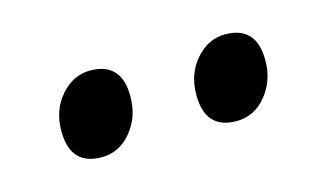

<svg xmlns="http://www.w3.org/2000/svg" viewBox="-33 -700 434 255"><g transform="rotate(-15 184.0 -572.5)"><path d="M141.6 -583.5Q141.6 -555.2 125 -535.2Q108.4 -515.1 84 -515.1Q41 -515.1 41 -562.5Q41 -591.3 58.1 -610.8Q75.2 -630.4 98.6 -630.4Q141.6 -630.4 141.6 -583.5ZM327.1 -583.5Q327.1 -555.2 310.5 -535.2Q293.9 -515.1 269.5 -515.1Q226.6 -515.1 226.6 -562.5Q226.6 -591.3 243.7 -610.8Q260.7 -630.4 284.2 -630.4Q327.1 -630.4 327.1 -583.5Z"/></g></svg>

Font: Namdhinggo
Style: Regular
Weight: 400
Designer: Victor Gaultney
Foundry: SIL International
Version: Version 3.001